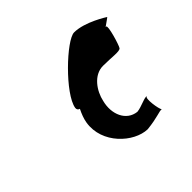

<svg xmlns="http://www.w3.org/2000/svg" viewBox="-117 -827 723 723"><g transform="rotate(-45 244.0 -466.0)"><path d="M157 -489C156 -481 160 -476 167 -474C158 -456 151 -438 148 -420C132 -322 222 -241 293 -239C351 -245 371 -257 384 -255C377 -261 366 -331 379 -329C372 -335 336 -315 312 -313C259 -319 235 -375 250 -433C259 -476 293 -527 343 -527C389 -527 427 -520 434 -530C441 -540 466 -623 456 -623H453C471 -636 486 -646 484 -646C484 -646 412 -693 355 -693C314 -693 167 -553 157 -489Z"/></g></svg>

Font: Ampere
Style: SCSuCndIta
Weight: 400
Version: Version 1